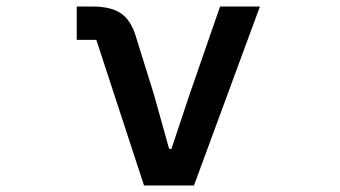

<svg xmlns="http://www.w3.org/2000/svg" viewBox="-20 -568 1040 588"><path d="M421 0 275 -446H215V-548H264Q321 -548 352 -526Q383 -504 398 -450L451 -280L498 -112H505L561 -280L654 -548H776L574 0Z"/></svg>

Font: IBM Plex Sans JP SemiBold
Style: Regular
Weight: 600
Designer: Mike Abbink; Paul van der Laan; Pieter van Rosmalen; Wujin Sim; Yejin Wi; Jinhee Kim; Boomi Park; Yona Kim; Kichan Ma
Foundry: Sandoll Inc.
Version: Version 1.001